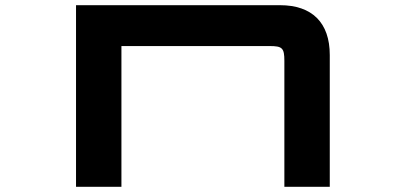

<svg xmlns="http://www.w3.org/2000/svg" viewBox="-20 -720 1556 740"><path d="M273 -700V0H448V-542.5H1019C1068 -542.5 1076 -535 1076 -485.5V0H1251V-508C1251 -632.5 1183 -700 1059 -700Z"/></svg>

Font: Melete Bold
Style: Regular
Weight: 700
Width: 6
Designer: Sora Sagano
Foundry: DOT COLON
Version: Version 0.200;FEAKit 1.0